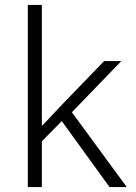

<svg xmlns="http://www.w3.org/2000/svg" viewBox="-20 -760 553 780"><path d="M93 0V-740H150V-338V-251H153L233 -336L403 -512H473L272 -304L495 0H425L231 -268L150 -186V0Z"/></svg>

Font: IBM Plex Sans Light
Style: Regular
Weight: 300
Designer: Mike Abbink, Paul van der Laan, Pieter van Rosmalen
Foundry: Bold Monday
Version: Version 3.201